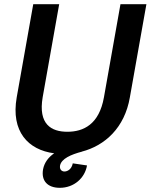

<svg xmlns="http://www.w3.org/2000/svg" viewBox="-20 -720 735 918"><path d="M266 178C334 178 386 131 396 71L328 61C322 91 301 100 288 100C277 100 264 92 267 72C273 39 319 19 372 5H371C482 -24 576 -109 601 -255L680 -700H556L477 -255C454 -125 379 -90 302 -90C225 -90 162 -126 184 -255L263 -700H139L60 -255C31 -91 115 -3 239 13C211 32 192 58 186 89C176 144 207 178 266 178Z"/></svg>

Font: Uncut Sans Semibold
Style: Italic
Weight: 600
Italic angle: -10°
Designer: Kasper Nordkvist
Foundry: Uncut Type
Version: Version 1.111;FEAKit 1.0